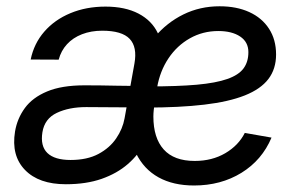

<svg xmlns="http://www.w3.org/2000/svg" viewBox="-20 -567 932 599"><path d="M185.5 7.8Q101.1 7.8 57.9 -36.9Q14.6 -81.5 26.9 -156.7Q33.7 -197.3 57.6 -230Q81.5 -262.7 127 -281.7Q172.4 -300.8 243.7 -300.8Q270 -300.8 293.7 -300.5Q317.4 -300.3 345 -299.6Q372.6 -298.8 410.2 -298.8L404.8 -231.9Q366.2 -231.9 325.7 -232.4Q285.2 -232.9 249 -232.9Q195.3 -232.9 157.2 -214.8Q119.1 -196.8 112.3 -154.3Q105.5 -111.3 127.9 -89.6Q150.4 -67.9 200.2 -67.9Q252 -67.9 287.1 -86.7Q322.3 -105.5 342.5 -135.3Q362.8 -165 368.7 -198.2L399.4 -368.7Q408.7 -420.4 384.5 -445.8Q360.4 -471.2 298.8 -471.2Q264.2 -471.2 235.8 -460.2Q207.5 -449.2 189 -429Q170.4 -408.7 163.1 -380.9L75.7 -381.3Q85.9 -431.2 118.2 -468.3Q150.4 -505.4 199.7 -525.9Q249 -546.4 309.1 -546.4Q370.1 -546.4 411.9 -524.7Q453.6 -502.9 472.2 -463.9Q490.7 -424.8 481.9 -373.5L440.4 -122.6H432.1Q412.6 -84.5 378.9 -55.2Q345.2 -25.9 297.1 -9Q249 7.8 185.5 7.8ZM585.4 11.7Q520.5 11.7 474.6 -13.7Q428.7 -39.1 404.5 -88.6Q380.4 -138.2 380.4 -209.5Q380.4 -281.7 401.9 -343.3Q423.3 -404.8 461.9 -450.7Q500.5 -496.6 552.2 -522Q604 -547.4 665 -547.4Q718.3 -547.4 757.8 -529.3Q797.4 -511.2 819.3 -477.3Q841.3 -443.4 841.3 -397Q841.3 -352.1 817.4 -320.6Q793.5 -289.1 743.7 -269.3Q693.8 -249.5 617.2 -240.5Q540.5 -231.4 434.6 -231.4L444.8 -297.4Q534.2 -297.4 594 -302.7Q653.8 -308.1 689.2 -320.6Q724.6 -333 739.7 -353.5Q754.9 -374 754.9 -404.3Q754.9 -436 729.2 -453.1Q703.6 -470.2 661.1 -470.2Q612.8 -470.2 572.5 -447.5Q532.2 -424.8 505.6 -385Q479 -345.2 470.2 -294.4Q466.3 -269.5 463.6 -252.7Q460.9 -235.8 459.7 -224.4Q458.5 -212.9 458.5 -203.6Q458.5 -136.7 490.7 -100.8Q522.9 -64.9 587.4 -64.9Q641.6 -64.9 682.9 -89.1Q724.1 -113.3 743.7 -152.3L827.1 -137.7Q797.4 -67.4 733.2 -27.8Q668.9 11.7 585.4 11.7Z"/></svg>

Font: Inter 20pt
Style: Italic
Weight: 400
Italic angle: -9.3988°
Version: Version 4.001;git-66647c0bb